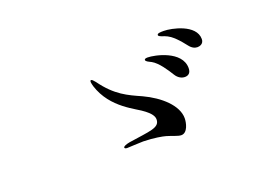

<svg xmlns="http://www.w3.org/2000/svg" viewBox="-70 -763 1139 801"><g transform="rotate(-20 500.0 -362.0)"><path d="M809 -467C819 -467 837 -472 837 -493C837 -558 733 -579 699 -579C686 -579 670 -579 670 -571C670 -565 680 -562 695 -557C727 -546 754 -512 773 -488C785 -472 798 -467 809 -467ZM717 -368C731 -368 744 -375 744 -398C744 -475 628 -498 598 -498C589 -498 584 -496 584 -492C584 -485 594 -481 608 -474C635 -459 661 -419 677 -393C688 -375 704 -368 717 -368ZM620 -145C648 -145 657 -187 657 -207C657 -264 596 -319 523 -353C467 -378 415 -400 361 -475C353 -485 348 -490 344 -490C341 -490 340 -487 340 -482C340 -478 342 -471 344 -463C379 -353 482 -314 513 -288C534 -272 545 -257 545 -243C545 -205 502 -206 406 -191C390 -188 378 -183 378 -178C378 -175 381 -172 389 -172C399 -172 440 -175 461 -175C509 -174 545 -167 559 -163C587 -155 605 -145 620 -145Z"/></g></svg>

Font: Shippori Mincho OTF Medium
Style: Regular
Weight: 500
Designer: FONTDASU
Foundry: FONTDASU / Google Inc. / but / Adobe
Version: Version 3.300;hotconv 1.0.109;makeotfexe 2.5.65596